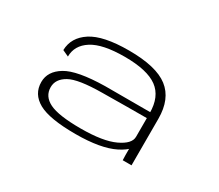

<svg xmlns="http://www.w3.org/2000/svg" viewBox="-63 -808 592 520"><g transform="rotate(30 233.0 -548.0)"><path d="M351.5 -415.5H379V-561Q379 -623 341.2 -652.2Q303.5 -681.5 218 -681.5Q138 -681.5 101 -657.5Q64 -633.5 63 -593.5L82.5 -584.5Q82.5 -619.5 115 -640.2Q147.5 -661 216.5 -661Q287 -661 319 -637.5Q351 -614 351 -562.5V-431.5ZM205 -413Q283.5 -413 325.8 -434.2Q368 -455.5 368 -483L351 -488.5Q351 -466.5 315.2 -449.8Q279.5 -433 209.5 -433Q140.5 -433 112 -447Q83.5 -461 83.5 -489.5Q83.5 -515 110.5 -530.2Q137.5 -545.5 212.5 -546Q293.5 -547 358 -547V-565.5Q285 -565.5 210 -565.5Q123 -564 88.8 -543.2Q54.5 -522.5 54.5 -489Q54.5 -451.5 89 -432.2Q123.5 -413 205 -413Z"/></g></svg>

Font: Anybody Expanded ExtraLight
Style: Regular
Weight: 250
Width: 7
Version: Version 1.113;gftools[0.9.25]